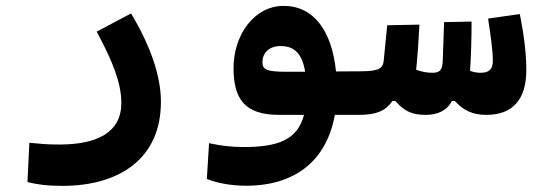

<svg xmlns="http://www.w3.org/2000/svg" viewBox="-20 -375 1798 635"><path d="M186.5 239.7C376.5 239.7 512.2 148.4 512.2 -38.1C512.2 -126 476.1 -225.6 413.6 -330.6L299.8 -270.5C353 -171.4 381.3 -100.1 381.3 -34.2C381.3 62.5 301.8 103 176.8 103C132.8 103 114.3 100.6 77.1 97.2L70.8 227.1C106.9 235.8 134.3 239.7 186.5 239.7Z M793.9 239.3C958.5 239.3 1061 153.8 1087.4 4.9H1167C1196.3 4.9 1213.4 -24.9 1213.4 -67.4C1213.4 -108.4 1201.7 -139.2 1171.9 -139.2L1091.3 -138.7C1077.6 -272 1018.6 -355.5 918 -355.5C819.8 -355.5 752.4 -258.3 752.4 -149.9C752.4 -47.9 789.1 4.9 902.8 4.9H985.4C963.9 87.9 898.9 111.3 785.2 111.3C741.2 111.3 709.5 106.4 671.4 98.6L664.1 216.8C697.8 231 747.6 239.3 793.9 239.3ZM989.3 -137.7C978.5 -137.7 968.3 -137.7 958 -137.7C946.8 -137.7 936 -137.7 924.3 -137.7C858.4 -137.7 848.1 -146.5 848.1 -169.9C848.1 -199.2 869.1 -222.7 908.2 -222.7C950.7 -222.7 978.5 -201.2 989.3 -137.7Z M1166 4.9C1220.2 4.9 1253.4 -5.4 1277.8 -41H1287.6C1318.8 -5.4 1343.8 4.9 1389.2 4.9C1424.8 4.9 1457.5 -7.8 1474.6 -41H1484.4C1512.7 -9.3 1543.9 4.9 1588.4 4.9C1675.3 4.9 1720.7 -45.4 1720.7 -143.6C1720.7 -199.2 1712.4 -262.7 1699.2 -328.6L1594.2 -313.5C1603 -254.4 1609.9 -210 1609.9 -173.3C1609.9 -146.5 1597.7 -134.3 1569.8 -134.3C1557.1 -134.3 1545.9 -136.7 1534.7 -140.6C1538.1 -195.3 1539.6 -249 1539.6 -303.7L1448.7 -301.8C1447.3 -259.3 1445.8 -217.3 1444.3 -174.8C1443.4 -144.5 1435.5 -134.3 1410.6 -134.3C1392.6 -134.3 1375.5 -137.2 1356.4 -144.5C1361.3 -194.3 1364.7 -243.7 1367.2 -293.5L1260.7 -291.5L1249 -174.3C1246.6 -148.4 1231.9 -139.2 1171.9 -139.2Z"/></svg>

Font: Cascadia Mono NF
Style: Bold
Weight: 700
Monospace: yes
Designer: Aaron Bell
Foundry: Saja Typeworks
Version: Version 2404.023